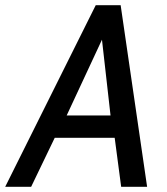

<svg xmlns="http://www.w3.org/2000/svg" viewBox="-57 -720 645 740"><path d="M312 -700H408L510 0H410L385 -189H154L63 0H-37ZM369 -275 336 -567 200 -275Z"/></svg>

Font: Cabin
Style: Italic
Weight: 400
Italic angle: -7°
Designer: Pablo Impallari
Foundry: Pablo Impallari. http://www.impallari.com Igino Marini. http://www.ikern.com
Version: Version 2.200